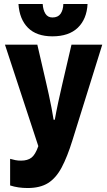

<svg xmlns="http://www.w3.org/2000/svg" viewBox="-20 -939 540 967"><path d="M119 8Q71 8 31 -5V-139Q45 -135 57.5 -132.5Q70 -130 86 -130Q119 -130 138.5 -145Q158 -160 173 -203L5 -714H168L212 -524Q218 -498 225.5 -464Q233 -430 239.5 -396Q246 -362 250 -336H256Q263 -376 273.5 -425Q284 -474 293 -512L340 -714H495L345 -233Q319 -149 290.5 -95.5Q262 -42 222 -17Q182 8 119 8ZM244 -756Q164 -756 121 -799Q78 -842 73 -919H195Q197 -888 209 -869.5Q221 -851 244 -851Q272 -851 285 -869.5Q298 -888 299 -919H421Q417 -843 372 -799.5Q327 -756 244 -756Z"/></svg>

Font: Noto Sans Mono ExtraCondensed Black
Style: Regular
Weight: 900
Width: 2
Designer: Monotype Design Team
Foundry: Monotype Imaging Inc.
Version: Version 2.014